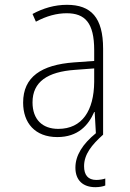

<svg xmlns="http://www.w3.org/2000/svg" viewBox="-20 -559 540 797"><path d="M218 10C304 10 347 -39 371 -94H373L378 -6C323 39 293 86 293 137C293 190 325 218 376 218C392 218 408 215 417 211V182C410 185 393 188 380 188C345 188 329 167 329 131C329 82 360 43 408 0V-357C408 -486 358 -539 258 -539C207 -539 159 -525 115 -501L129 -469C174 -493 216 -504 257 -504C333 -504 371 -464 371 -351V-306L287 -300C152 -290 76 -240 76 -133C76 -49 125 10 218 10ZM222 -24C156 -24 115 -63 115 -134C115 -220 178 -261 291 -269L371 -275V-219C370 -100 321 -24 222 -24Z"/></svg>

Font: Noto Sans Mono ExtraCondensed ExtraLight
Style: Regular
Weight: 200
Width: 2
Designer: Monotype Design Team
Foundry: Monotype Imaging Inc.
Version: Version 2.014